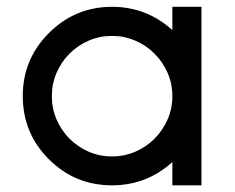

<svg xmlns="http://www.w3.org/2000/svg" viewBox="-20 -542 691 564"><path d="M309.1 2.4Q200.2 2.4 123.5 -74.2Q46.9 -150.9 46.9 -259.8Q46.9 -368.2 123.5 -444.8Q200.7 -522 309.1 -522Q410.6 -522 486.3 -453.6V-522H571.8V2.4H486.3V-65.9Q410.6 2.4 309.1 2.4ZM309.1 -82.5Q345.2 -82.5 377.4 -96.4Q409.7 -110.4 433.8 -134.5Q458 -158.7 472.2 -190.9Q486.3 -223.1 486.3 -259.8Q486.3 -295.9 472.2 -328.1Q458 -360.4 433.8 -384.5Q409.7 -408.7 377.4 -422.6Q345.2 -436.5 309.1 -436.5Q272.5 -436.5 240.5 -422.6Q208.5 -408.7 184.3 -384.5Q160.2 -360.4 146.2 -328.1Q132.3 -295.9 132.3 -259.8Q132.3 -223.1 146.2 -190.9Q160.2 -158.7 184.3 -134.5Q208.5 -110.4 240.5 -96.4Q272.5 -82.5 309.1 -82.5Z"/></svg>

Font: Proletarsk
Style: Regular
Weight: 400
Designer: Peter Wiegel, original typeface by Carl Albert Fahrenwaldt 1901
Foundry: Peter Wiegel
Version: Version 1.000 2010 initial release